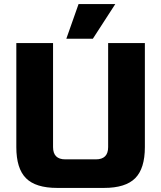

<svg xmlns="http://www.w3.org/2000/svg" viewBox="-20 -911 790 941"><path d="M60 0ZM510 -700H690V-190Q690 -85 642.5 -37.5Q595 10 490 10H260Q155 10 107.5 -37.5Q60 -85 60 -190V-700H240V-190Q240 -130 300 -130H450Q510 -130 510 -190ZM305 -721 365 -891H545L435 -721Z"/></svg>

Font: Russo One
Style: Regular
Weight: 400
Designer: Jovanny lemonad
Foundry: Jovanny Lemonad
Version: Version 1.001